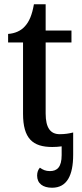

<svg xmlns="http://www.w3.org/2000/svg" viewBox="-20 -679 384 900"><path d="M225 10C240 10 255 9 269 7V48C269 104 248 123 214 123C194 123 181 117 167 107C159 116 154 128 154 144C154 181 181 201 224 201C294 201 323 143 323 46V-8V-58C303 -53 284 -50 260 -50C217 -50 194 -79 194 -147V-480H315V-536H194V-659H139C130 -608 117 -578 97 -556C78 -534 49 -522 18 -520V-480H88V-146C88 -30 133 10 225 10Z"/></svg>

Font: Noto Serif SemiCondensed Medium
Style: Regular
Weight: 500
Width: 4
Designer: Monotype Design Team
Foundry: Monotype Imaging Inc.
Version: Version 2.014